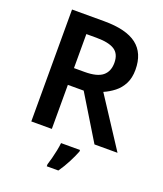

<svg xmlns="http://www.w3.org/2000/svg" viewBox="-166 -822 979 1151"><g transform="rotate(20 323.5 -246.5)"><path d="M297 -714Q438 -714 505.5 -662Q573 -610 573 -504Q573 -452 554 -415Q535 -378 503.5 -353.5Q472 -329 437 -314L642 0H495L324 -281H223V0H92V-714ZM288 -605H223V-388H291Q370 -388 405 -416.5Q440 -445 440 -500Q440 -557 403 -581Q366 -605 288 -605ZM425 71Q413 102 392 143Q371 184 345 221H271V208Q277 190 284 163.5Q291 137 296.5 109.5Q302 82 304 61H425Z"/></g></svg>

Font: Noto Sans Lisu SemiBold
Style: Regular
Weight: 600
Designer: Monotype Design Team. David Williams.
Foundry: Monotype Imaging Inc.
Version: Version 2.102; ttfautohint (v1.8.4.7-5d5b)